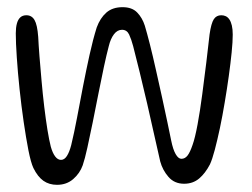

<svg xmlns="http://www.w3.org/2000/svg" viewBox="-20 -515 703 535"><path d="M139 0Q117 0 101 -11.2Q85 -22.5 73 -47Q66 -62 59.2 -96.2Q52.5 -130.5 46 -175Q39.5 -219.5 34.5 -266.8Q29.5 -314 26.8 -355Q24 -396 24 -422Q24 -438 27 -449.2Q30 -460.5 36.5 -466.5Q43 -472.5 53.5 -472.5Q68.5 -472.5 76.2 -459.2Q84 -446 86.5 -412Q87.5 -390 90 -358Q92.5 -326 95.8 -289.8Q99 -253.5 103.2 -218Q107.5 -182.5 112.2 -153.2Q117 -124 121.5 -106.5Q126.5 -88.5 133.8 -79Q141 -69.5 150 -69.5Q159.5 -69.5 166.5 -80.5Q173.5 -91.5 178.5 -111Q186.5 -144 194.5 -186.2Q202.5 -228.5 211.2 -273.8Q220 -319 229.5 -362Q239 -405 249.5 -438.5Q259 -464.5 276.2 -479.8Q293.5 -495 321.5 -495Q348 -495 362.2 -480.2Q376.5 -465.5 383.5 -443.5Q389.5 -423.5 397.8 -391Q406 -358.5 414.5 -320.2Q423 -282 431.5 -244Q440 -206 446.5 -174.2Q453 -142.5 457 -123.5Q462 -98.5 469.5 -85.5Q477 -72.5 485.5 -72.5Q495.5 -72.5 502.5 -81.5Q509.5 -90.5 516.5 -111Q523.5 -130.5 530.5 -168.2Q537.5 -206 543.5 -251.8Q549.5 -297.5 555 -342Q560.5 -386.5 564 -419.5Q568.5 -450.5 575.8 -461.5Q583 -472.5 596.5 -472.5Q603.5 -472.5 609.2 -469.8Q615 -467 619.2 -460.8Q623.5 -454.5 626 -444Q628.5 -433.5 628.5 -418.5Q628.5 -399 625.5 -369Q622.5 -339 617.5 -303Q612.5 -267 606.2 -229.8Q600 -192.5 592.8 -158.2Q585.5 -124 578.5 -97.5Q571.5 -71 565 -57Q552 -32 534.8 -17.5Q517.5 -3 493 -3Q466 -3 449.5 -22Q433 -41 426.5 -65Q419 -96.5 409.8 -138.8Q400.5 -181 390 -226.5Q379.5 -272 369.2 -314Q359 -356 351 -386.5Q346 -405.5 339.8 -418.8Q333.5 -432 320 -432Q307 -432 297.5 -419.5Q288 -407 283 -386Q277 -363.5 269.5 -328.5Q262 -293.5 254.2 -253.8Q246.5 -214 238.5 -174.8Q230.5 -135.5 223.5 -103.8Q216.5 -72 210.5 -54.5Q202.5 -32 184 -16Q165.5 0 139 0Z"/></svg>

Font: Gluten ExtraLight
Style: Regular
Weight: 250
Designer: Tyler Finck
Foundry: Etcetera Type Company
Version: Version 1.300